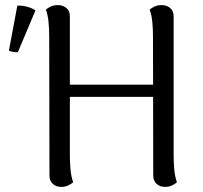

<svg xmlns="http://www.w3.org/2000/svg" viewBox="-20 -722 797 753"><path d="M254 -114Q254 -85 256.5 -57Q259 -29 267 -7Q261 -2 249 4.5Q237 11 220 11Q200 11 187 -1Q174 -13 174 -33L173 -577Q173 -607 170.5 -634.5Q168 -662 160 -684Q166 -690 178 -696Q190 -702 207 -702Q227 -702 240.5 -690.5Q254 -679 254 -658ZM661 -114Q661 -85 663.5 -57Q666 -29 674 -7Q668 -2 656 4.5Q644 11 627 11Q607 11 594 -1Q581 -13 581 -33L580 -577Q580 -607 577.5 -634.5Q575 -662 567 -684Q573 -690 585 -696Q597 -702 614 -702Q634 -702 647.5 -690.5Q661 -679 661 -658ZM225 -390H608V-342H225ZM50 -517Q42 -517 31 -518.5Q20 -520 15 -524L48 -700Q66 -701 86.5 -695.5Q107 -690 119 -681Z"/></svg>

Font: Arima Thin
Style: Regular
Weight: 400
Version: Version 1.100